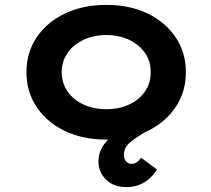

<svg xmlns="http://www.w3.org/2000/svg" viewBox="-20 -560 863 784"><path d="M497 204Q443 204 412.5 173Q382 142 382 100Q382 57 409 24Q436 -9 484 -36.5Q532 -64 592 -90L606 -40Q554 -11 520 14Q486 39 486 72Q486 89 495 99Q504 109 517 109Q529 109 538.5 102.5Q548 96 556 84L621 132Q611 149 593.5 166Q576 183 551.5 193.5Q527 204 497 204ZM414 10Q319 10 245.5 -25Q172 -60 130 -122.5Q88 -185 88 -265Q88 -346 130 -408Q172 -470 245.5 -505Q319 -540 414 -540Q510 -540 582.5 -505Q655 -470 697 -408Q739 -346 739 -265Q739 -185 697 -122.5Q655 -60 582.5 -25Q510 10 414 10ZM414 -114Q466 -114 507 -133Q548 -152 572 -186.5Q596 -221 595 -265Q596 -310 572 -344Q548 -378 507 -397.5Q466 -417 414 -417Q363 -417 321.5 -397.5Q280 -378 256 -344Q232 -310 232 -265Q232 -221 256 -186.5Q280 -152 321.5 -133Q363 -114 414 -114Z"/></svg>

Font: Lexend Giga SemiBold
Style: Regular
Weight: 600
Designer: Bonnie Shaver-Troup, Thomas Jockin
Foundry: Lexend
Version: Version 1.007